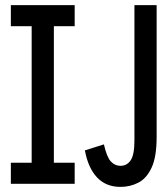

<svg xmlns="http://www.w3.org/2000/svg" viewBox="-20 -720 656 752"><path d="M452 12Q395 12 360 -25.2Q325 -62.5 312.5 -131L387 -154.5Q398 -105.5 413.8 -88Q429.5 -70.5 452 -70.5Q477 -70.5 491.8 -92.2Q506.5 -114 506.5 -169V-700H593.5V-183.5Q593.5 -106 574 -63.8Q554.5 -21.5 522.2 -4.8Q490 12 452 12ZM22.5 0V-82.5H104V-617.5H22.5V-700H272.5V-617.5H191V-82.5H272.5V0Z"/></svg>

Font: Overpass Mono Medium
Style: Regular
Weight: 500
Monospace: yes
Designer: Delve Withrington, Dave Bailey
Foundry: Delve Fonts LLC
Version: Version 4.000